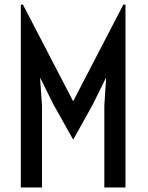

<svg xmlns="http://www.w3.org/2000/svg" viewBox="-20 -822 647 842"><path d="M71.3 0V-801.8H80.6L300.3 -378.9H301.3L521 -801.8H530.3V0H437.5V-358.4L445.3 -480H444.3L387.2 -364.3L301.3 -210H300.8L213.9 -364.7L156.7 -480H155.8L164.1 -359.4V0Z"/></svg>

Font: Voltaire
Style: Regular
Weight: 400
Designer: Yvonne Schüttler, Eben Sorkin, Emma Marichal
Foundry: Sorkin Type Co.
Version: Version 1.010; ttfautohint (v1.8.4.7-5d5b)